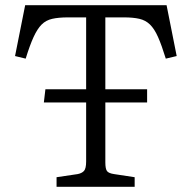

<svg xmlns="http://www.w3.org/2000/svg" viewBox="-20 -720 738 740"><path d="M198 0V-37L279 -49Q295 -52 303.5 -61Q312 -70 312 -98V-325H149L155 -376H312V-653H242Q206 -653 181.5 -647.5Q157 -642 140.5 -625.5Q124 -609 109.5 -577.5Q95 -546 79 -494L38 -504L77 -700H622L661 -504L619 -494Q603 -546 589 -577.5Q575 -609 558 -625.5Q541 -642 517 -647.5Q493 -653 458 -653H386V-376H547V-325H386V-94Q386 -69 392.5 -60.5Q399 -52 420 -49L499 -37V0Z"/></svg>

Font: Literata 12pt Light
Style: Regular
Weight: 300
Designer: Latin by Veronika Burian and Jose Scaglione. Greek by Irene Vlachou. Cyrillic by Vera Evstafieva.
Foundry: TypeTogether
Version: Version 3.002